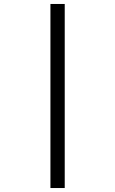

<svg xmlns="http://www.w3.org/2000/svg" viewBox="-20 -812 580 967"><path d="M234 -792H306V135H234Z"/></svg>

Font: lhindi05
Style: Book
Weight: 400
Designer: Jelle Bosma - Monotype Design Team
Foundry: Monotype Imaging Inc.
Version: Version 2.003